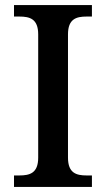

<svg xmlns="http://www.w3.org/2000/svg" viewBox="-20 -734 416 754"><path d="M35 0H341V-45H320C280 -45 247 -54 247 -115V-599C247 -660 280 -669 320 -669H341V-714H35V-669H56C97 -669 130 -660 130 -599V-115C130 -54 97 -45 56 -45H35Z"/></svg>

Font: Noto Serif Medium
Style: Regular
Weight: 500
Designer: Monotype Design Team
Foundry: Monotype Imaging Inc.
Version: Version 2.013